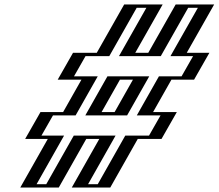

<svg xmlns="http://www.w3.org/2000/svg" viewBox="-20 -845 985 865"><path d="M520.9 -340 603.6 -486H495.6L412.9 -340ZM344 -219 220 0H96L220 -219H118L186.9 -340H288.9L371.6 -486H264.6L333.6 -607H440.6L564.2 -825H688.2L564.6 -607H672.6L796.2 -825H920.2L796.6 -607H898.6L829.6 -486H727.6L644.9 -340H751.9L683 -219H576L452 0H328L452 -219ZM528 -325H389L488.6 -501H627.6ZM336.9 -234 213 -15H120L243.9 -234H142L193.9 -325H296L395.6 -501H288.7L340.5 -592H447.6L571.2 -810H664.2L540.6 -592H679.6L803.2 -810H896.2L772.6 -592H874.5L822.6 -501H720.6L621 -325H727.9L676 -234H568.9L445 -15H352L475.9 -234ZM528 -325 627.6 -501H488.6L389 -325ZM336.9 -234H475.9L352 -15H445L568.9 -234H676L727.9 -325H621L720.6 -501H822.6L874.5 -592H772.6L896.2 -810H803.2L679.6 -592H540.6L664.2 -810H571.2L447.6 -592H340.5L288.7 -501H395.6L296 -325H193.9L142 -234H243.9L120 -15H213ZM520.9 -340H412.9L495.6 -486H603.6ZM344 -219H452L328 0H452L576 -219H683L751.9 -340H644.9L727.6 -486H829.6L898.6 -607H796.6L920.2 -825H796.2L672.6 -607H564.6L688.2 -825H564.2L440.6 -607H333.6L264.6 -486H371.6L288.9 -340H186.9L118 -219H220L96 0H220ZM552.6 -325 652.3 -501H463.9L364.3 -325ZM312.3 -234 188.3 -15H144.7L268.6 -234H166.7L218.6 -325H320.6L420.3 -501H313.3L365.2 -592H472.3L595.9 -810H639.5L515.9 -592H704.3L827.9 -810H871.5L747.9 -592H849.8L797.9 -501H695.9L596.3 -325H703.2L651.3 -234H544.3L420.3 -15H376.7L500.6 -234ZM496.3 -340H437.6L520.3 -486H578.9ZM368.6 -219H427.3L303.3 0H476.7L600.6 -219H707.6L776.6 -340H669.6L752.3 -486H854.3L923.3 -607H821.3L944.9 -825H771.5L647.9 -607H589.3L712.9 -825H539.5L415.9 -607H308.9L239.9 -486H346.9L264.3 -340H162.3L93.3 -219H195.3L71.3 0H244.7Z"/></svg>

Font: Hussar Outliner
Style: Obl
Weight: 700
Foundry: Cannot Into Space Fonts
Version: Version 0.92